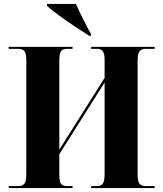

<svg xmlns="http://www.w3.org/2000/svg" viewBox="-20 -951 823 971"><path d="M24 0H347V-10H320Q298 -10 289 -21Q280 -32 280 -66V-171L509 -534V-73Q509 -35 500 -22.5Q491 -10 470 -10H441V0H762V-10H715Q696 -10 686 -21.5Q676 -33 676 -68V-645Q676 -680 686 -692Q696 -704 715 -704H762V-714H441V-704H472Q489 -704 499 -693Q509 -682 509 -650V-557L280 -194V-642Q280 -680 288.5 -692Q297 -704 319 -704H347V-714H24V-704H72Q94 -704 103.5 -692Q113 -680 113 -644V-73Q113 -35 103.5 -22.5Q94 -10 73 -10H24ZM431 -770H440V-780Q425 -805 402 -851Q379 -897 364 -931H218V-921Q237 -903 276 -874.5Q315 -846 358 -817.5Q401 -789 431 -770Z"/></svg>

Font: Noto Serif Display SemiCondensed Extra
Style: Regular
Weight: 800
Width: 4
Designer: Monotype Design Team
Foundry: Monotype Imaging Inc.
Version: Version 1.900